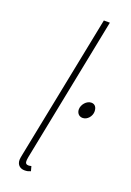

<svg xmlns="http://www.w3.org/2000/svg" viewBox="-143 -774 571 839"><g transform="rotate(20 143.0 -355.0)"><path d="M86 12C98 12 104 10 114 6L108 -16C100 -14 98 -14 94 -14C84 -14 80 -20 80 -28C80 -32 80 -38 82 -48L216 -722H188L54 -50C52 -40 50 -30 50 -24C50 0 66 12 86 12ZM246 -290C268 -290 286 -312 286 -334C286 -352 278 -366 260 -366C238 -366 218 -342 218 -320C218 -304 228 -290 246 -290Z"/></g></svg>

Font: Source Sans Pro ExtraLight
Style: Italic
Weight: 200
Italic angle: -11°
Designer: Paul D. Hunt
Foundry: Adobe Systems Incorporated
Version: Version 3.006;hotconv 1.0.111;makeotfexe 2.5.65597